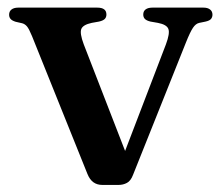

<svg xmlns="http://www.w3.org/2000/svg" viewBox="-20 -492 595 516"><path d="M298.5 5H255Q241 5 231 -2.2Q221 -9.5 215 -24.5L66 -395Q58 -414.5 52.5 -421Q47 -427.5 39.5 -429.5L22 -433.5Q12.5 -436.5 8.5 -441Q4.5 -445.5 4.5 -452.5Q4.5 -461.5 11 -466.5Q17.5 -471.5 29 -471.5H241.5Q266 -471.5 266 -453Q266 -445.5 261.5 -441Q257 -436.5 246 -434L226.5 -430.5Q203 -425.5 198.5 -414Q194 -402.5 205 -373L327 -58.5L300 -44L426 -373Q437 -402.5 432.5 -414.2Q428 -426 404.5 -430.5L384.5 -434Q374 -436.5 369.5 -441Q365 -445.5 365 -453Q365 -462 371.5 -466.8Q378 -471.5 389.5 -471.5H527Q538 -471.5 544.5 -466.5Q551 -461.5 551 -452.5Q551 -446 547.2 -441.2Q543.5 -436.5 532.5 -434L515.5 -430.5Q506 -428.5 498.5 -417.2Q491 -406 480 -378.5L337.5 -22Q331.5 -6 321.2 -0.5Q311 5 298.5 5Z"/></svg>

Font: Fraunces Medium
Style: Regular
Weight: 500
Version: Version 1.000;[b76b70a41]